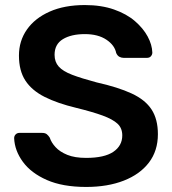

<svg xmlns="http://www.w3.org/2000/svg" viewBox="-20 -730 682 760"><path d="M321 10Q228 10 165.5 -17.5Q103 -45 70.5 -89.5Q38 -134 36 -183Q36 -192 42 -198Q48 -204 57 -204H146Q159 -204 165.5 -198.5Q172 -193 177 -185Q183 -166 200 -147.5Q217 -129 246.5 -117Q276 -105 321 -105Q393 -105 428.5 -129Q464 -153 464 -194Q464 -223 445 -240.5Q426 -258 386.5 -272.5Q347 -287 282 -303Q207 -321 156.5 -346.5Q106 -372 80.5 -411Q55 -450 55 -510Q55 -568 86.5 -613Q118 -658 176.5 -684Q235 -710 316 -710Q381 -710 431 -692.5Q481 -675 514 -646.5Q547 -618 564.5 -585.5Q582 -553 583 -522Q583 -514 577.5 -507.5Q572 -501 562 -501H469Q461 -501 453 -505Q445 -509 440 -520Q434 -551 401 -573Q368 -595 316 -595Q262 -595 229 -575Q196 -555 196 -513Q196 -485 212.5 -466.5Q229 -448 265.5 -434Q302 -420 362 -404Q447 -385 501 -360Q555 -335 580 -296.5Q605 -258 605 -199Q605 -133 569.5 -86.5Q534 -40 470 -15Q406 10 321 10Z"/></svg>

Font: Rubik Light Medium
Style: Regular
Weight: 500
Version: Version 2.104